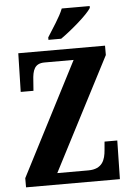

<svg xmlns="http://www.w3.org/2000/svg" viewBox="-61 -976 700 1021"><g transform="rotate(-5 289.0 -465.5)"><path d="M223 -784V-771H291C347 -810 436 -886 457 -921V-931H308C291 -886 249 -827 223 -784ZM36 0H537L541 -206H473L469 -161C465 -111 450 -61 374 -61H208L520 -664V-714H57L52 -508H120L124 -562C127 -617 138 -653 192 -653H347L36 -49Z"/></g></svg>

Font: Noto Serif Thai ExtraCondensed ExtraBold
Style: Regular
Weight: 800
Width: 2
Designer: Monotype Design Team
Foundry: Monotype Imaging Inc.
Version: Version 2.002